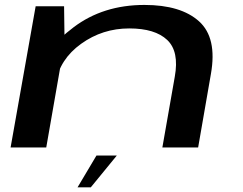

<svg xmlns="http://www.w3.org/2000/svg" viewBox="-20 -612 1010 797"><path d="M24 0H172L248 -435L246 -586H128ZM654 0H802.5L855.5 -305Q882 -455 806.5 -523.2Q731 -591.5 579.5 -591.5Q408 -591.5 285.5 -498.8Q163 -406 148 -323.5L210.5 -266.5Q228 -366.5 316.8 -430.2Q405.5 -494 516.5 -494Q623.5 -494 674 -446.2Q724.5 -398.5 705.5 -293.5ZM302 165.5H357L465 33.5H380.5Z"/></svg>

Font: Anybody ExtraExpanded Medium
Style: Italic
Weight: 500
Width: 8
Italic angle: -10°
Version: Version 1.113;gftools[0.9.25]